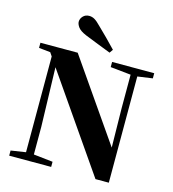

<svg xmlns="http://www.w3.org/2000/svg" viewBox="-139 -1107 1103 1224"><g transform="rotate(15 412.5 -495.5)"><path d="M35 0V-34L133 -49V-681L117 -705L41 -713V-747H287L653 -219L649 -478V-699L514 -713V-747H792V-713L693 -699V2H605L174 -621L185 -230V-48L312 -34V0ZM499 -823 483 -800Q440 -816 397 -833.5Q354 -851 310 -868Q270 -885 256 -904.5Q242 -924 242 -940Q242 -960 257.5 -976.5Q273 -993 298 -993Q317 -993 334 -983Q351 -973 376 -947L437 -887Q468 -855 499 -823Z"/></g></svg>

Font: Early Summer Mincho Heavy
Style: Regular
Weight: 900
Designer: GuiWonder
Version: Version 1.002